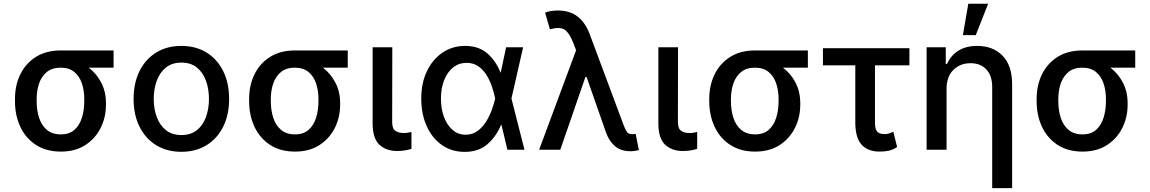

<svg xmlns="http://www.w3.org/2000/svg" viewBox="-20 -797 6122 1022"><path d="M59.7 -258.5V-269.9Q59.7 -343.4 88.4 -401.8Q117.2 -460.2 171.5 -494.3Q225.9 -528.4 302.6 -528.4H584.5V-436.8H452.1Q493.6 -405.9 518.8 -357.2Q544 -308.6 544 -248.6V-238.6Q544 -172.9 515.8 -116.1Q487.6 -59.3 433.9 -24.7Q380.3 9.9 304 9.9Q226.6 9.9 171.9 -25.4Q117.2 -60.7 88.4 -121.6Q59.7 -182.5 59.7 -258.5ZM175.1 -269.9V-258.5Q175.1 -210.6 188 -170.3Q201 -130 229.4 -105.8Q257.8 -81.7 304 -81.7Q348.7 -81.7 376.1 -105.8Q403.4 -130 416 -170.3Q428.6 -210.6 428.6 -258.5V-269.9Q428.6 -314.6 416 -352.6Q403.4 -390.6 375.7 -413.7Q348 -436.8 302.6 -436.8Q257.5 -436.8 229.2 -413.7Q201 -390.6 188 -352.6Q175.1 -314.6 175.1 -269.9Z M945.3 11Q868.6 11 811.4 -24.1Q754.3 -59.3 722.7 -122.7Q691.1 -186.1 691.1 -270.2Q691.1 -355.1 722.7 -418.7Q754.3 -482.2 811.4 -517.4Q868.6 -552.6 945.3 -552.6Q1022.4 -552.6 1079.4 -517.4Q1136.4 -482.2 1168 -418.7Q1199.6 -355.1 1199.6 -270.2Q1199.6 -186.1 1168 -122.7Q1136.4 -59.3 1079.4 -24.1Q1022.4 11 945.3 11ZM945.7 -78.1Q995.7 -78.1 1028.2 -104.4Q1060.7 -130.7 1076.5 -174.5Q1092.3 -218.4 1092.3 -270.6Q1092.3 -322.8 1076.5 -366.8Q1060.7 -410.9 1028.2 -437.3Q995.7 -463.8 945.7 -463.8Q895.6 -463.8 862.9 -437.3Q830.3 -410.9 814.3 -366.8Q798.3 -322.8 798.3 -270.6Q798.3 -218.4 814.3 -174.5Q830.3 -130.7 862.9 -104.4Q895.6 -78.1 945.7 -78.1Z M1306.1 -258.5V-269.9Q1306.1 -343.4 1334.9 -401.8Q1363.6 -460.2 1418 -494.3Q1472.3 -528.4 1549 -528.4H1831V-436.8H1698.5Q1740.1 -405.9 1765.3 -357.2Q1790.5 -308.6 1790.5 -248.6V-238.6Q1790.5 -172.9 1762.3 -116.1Q1734 -59.3 1680.4 -24.7Q1626.8 9.9 1550.4 9.9Q1473 9.9 1418.3 -25.4Q1363.6 -60.7 1334.9 -121.6Q1306.1 -182.5 1306.1 -258.5ZM1421.5 -269.9V-258.5Q1421.5 -210.6 1434.5 -170.3Q1447.4 -130 1475.9 -105.8Q1504.3 -81.7 1550.4 -81.7Q1595.2 -81.7 1622.5 -105.8Q1649.9 -130 1662.5 -170.3Q1675.1 -210.6 1675.1 -258.5V-269.9Q1675.1 -314.6 1662.5 -352.6Q1649.9 -390.6 1622.2 -413.7Q1594.5 -436.8 1549 -436.8Q1503.9 -436.8 1475.7 -413.7Q1447.4 -390.6 1434.5 -352.6Q1421.5 -314.6 1421.5 -269.9Z M1963.4 -545.5H2068.2L2067.5 -147Q2067.8 -110.4 2086.1 -99.6Q2104.4 -88.8 2128.6 -88.8Q2140.3 -88.8 2152.2 -90.9Q2164.1 -93 2170.1 -94.5V-4.6Q2157 -0.4 2137.6 3.2Q2118.3 6.7 2093 6.7Q2035.9 6.7 1999.6 -26.6Q1963.4 -60 1963.4 -141Z M2451 11.4Q2382.8 10.7 2331.3 -25.7Q2279.8 -62.1 2251.1 -126.1Q2222.3 -190 2222.3 -272.7Q2222.3 -355.1 2252.5 -418.1Q2282.7 -481.2 2335.4 -516.9Q2388.1 -552.6 2455.6 -552.6Q2527.7 -552.6 2573.5 -513.1Q2619.3 -473.7 2644.2 -410.5H2645.2L2674 -545.5H2764.6L2702.4 -272.7L2771.7 0H2680.8L2649.1 -133.2H2647.4Q2621.4 -70 2573.9 -28.9Q2526.3 12.1 2451 11.4ZM2615.8 -272.7 2615.4 -274.1Q2610.1 -300.4 2599.6 -332.7Q2589.1 -365.1 2571.6 -394.5Q2554 -424 2527.5 -443.2Q2501.1 -462.4 2463.8 -462.4Q2422.9 -462.4 2392.2 -438Q2361.5 -413.7 2344.3 -370.7Q2327.1 -327.8 2327.1 -272Q2327.1 -217 2343.6 -173.5Q2360.1 -130 2389.6 -104.9Q2419 -79.9 2458.5 -79.9Q2494.3 -79.9 2521.3 -99.4Q2548.3 -119 2567.1 -149.1Q2585.9 -179.3 2597.8 -212.2Q2609.7 -245 2615.4 -271.3Z M3333.8 7.8Q3286.2 7.8 3254.6 -18.1Q3223 -44 3206.3 -90.2L3102.3 -387.4H3096.2L2962.4 0H2849.8L3046.5 -529.5L3030.9 -570.3Q3010.3 -622.5 2985.6 -639Q2960.9 -655.5 2907 -641.3L2881.4 -729.8Q2891.7 -734 2909.3 -737.6Q2926.8 -741.1 2948.9 -741.1Q3013.5 -741.1 3055 -708.5Q3096.6 -675.8 3119.3 -614.3L3300.1 -129.3Q3307.5 -110.4 3316.1 -96.6Q3324.6 -82.7 3345.5 -82.7Q3349.8 -82.7 3354.8 -83.3Q3359.7 -83.8 3363.6 -84.2L3380.7 2.1Q3370.7 4.6 3358.3 6.4Q3345.9 8.2 3333.8 7.8Z M3484.4 -545.5H3589.1L3588.4 -147Q3588.8 -110.4 3607.1 -99.6Q3625.4 -88.8 3649.5 -88.8Q3661.2 -88.8 3673.1 -90.9Q3685 -93 3691.1 -94.5V-4.6Q3677.9 -0.4 3658.6 3.2Q3639.2 6.7 3614 6.7Q3556.8 6.7 3520.6 -26.6Q3484.4 -60 3484.4 -141Z M3755.3 -258.5V-269.9Q3755.3 -343.4 3784.1 -401.8Q3812.9 -460.2 3867.2 -494.3Q3921.5 -528.4 3998.2 -528.4H4280.2V-436.8H4147.7Q4189.3 -405.9 4214.5 -357.2Q4239.7 -308.6 4239.7 -248.6V-238.6Q4239.7 -172.9 4211.5 -116.1Q4183.2 -59.3 4129.6 -24.7Q4076 9.9 3999.6 9.9Q3922.2 9.9 3867.5 -25.4Q3812.9 -60.7 3784.1 -121.6Q3755.3 -182.5 3755.3 -258.5ZM3870.7 -269.9V-258.5Q3870.7 -210.6 3883.7 -170.3Q3896.7 -130 3925.1 -105.8Q3953.5 -81.7 3999.6 -81.7Q4044.4 -81.7 4071.7 -105.8Q4099.1 -130 4111.7 -170.3Q4124.3 -210.6 4124.3 -258.5V-269.9Q4124.3 -314.6 4111.7 -352.6Q4099.1 -390.6 4071.4 -413.7Q4043.7 -436.8 3998.2 -436.8Q3953.1 -436.8 3924.9 -413.7Q3896.7 -390.6 3883.7 -352.6Q3870.7 -314.6 3870.7 -269.9Z M4820.7 -540.5V-449.2H4637.4V-143.1Q4637.4 -115.4 4645.2 -102.6Q4653.1 -89.8 4665 -86.5Q4676.8 -83.1 4689.3 -83.1Q4703.5 -83.1 4714.8 -87.4Q4726.2 -91.6 4735.1 -95.9L4755.3 -14.2Q4731.5 1.1 4709.5 5.5Q4687.5 9.9 4662.3 9.9Q4599.4 9.9 4566.1 -27Q4532.7 -63.9 4532.7 -146.3V-449.2H4360.4V-540.5Z M5018.5 -323.9V0H4912.3V-545.5H5014.2V-456.7H5021Q5039.8 -500.4 5080.3 -526.5Q5120.7 -552.6 5181.8 -552.6Q5265.6 -552.6 5316.6 -500.5Q5367.5 -448.5 5367.5 -346.9V204.5H5261.4V-334.2Q5261.4 -393.5 5230.6 -427Q5199.9 -460.6 5145.6 -460.6Q5090.9 -460.6 5054.7 -424.9Q5018.5 -389.2 5018.5 -323.9ZM5105.5 -610.1 5134.2 -777H5239.7L5174 -610.1Z M5497.9 -258.5V-269.9Q5497.9 -343.4 5526.6 -401.8Q5555.4 -460.2 5609.7 -494.3Q5664.1 -528.4 5740.8 -528.4H6022.7V-436.8H5890.3Q5931.8 -405.9 5957 -357.2Q5982.2 -308.6 5982.2 -248.6V-238.6Q5982.2 -172.9 5954 -116.1Q5925.8 -59.3 5872.2 -24.7Q5818.5 9.9 5742.2 9.9Q5664.8 9.9 5610.1 -25.4Q5555.4 -60.7 5526.6 -121.6Q5497.9 -182.5 5497.9 -258.5ZM5613.3 -269.9V-258.5Q5613.3 -210.6 5626.2 -170.3Q5639.2 -130 5667.6 -105.8Q5696 -81.7 5742.2 -81.7Q5786.9 -81.7 5814.3 -105.8Q5841.6 -130 5854.2 -170.3Q5866.8 -210.6 5866.8 -258.5V-269.9Q5866.8 -314.6 5854.2 -352.6Q5841.6 -390.6 5813.9 -413.7Q5786.2 -436.8 5740.8 -436.8Q5695.7 -436.8 5667.4 -413.7Q5639.2 -390.6 5626.2 -352.6Q5613.3 -314.6 5613.3 -269.9Z"/></svg>

Font: Inter UI Medium
Style: Regular
Weight: 500
Designer: Rasmus Andersson
Foundry: rsms
Version: 3.2;8d6f07862